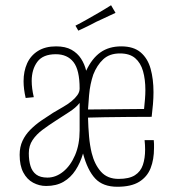

<svg xmlns="http://www.w3.org/2000/svg" viewBox="-20 -703 649 733"><path d="M156 7Q130 7 106.5 -5.5Q83 -18 69 -44.5Q55 -71 55 -112Q55 -142 66 -165.5Q77 -189 96 -208Q115 -227 137.5 -242.5Q160 -258 182 -272Q202 -284 220.5 -294.5Q239 -305 253 -316.5Q267 -328 275.5 -340Q284 -352 284 -365Q284 -436 260.5 -466Q237 -496 193 -496Q144 -496 122.5 -467Q101 -438 101 -394Q101 -380 103 -364.5Q105 -349 109 -332L78 -329Q74 -346 72 -362Q70 -378 70 -393Q70 -431 83.5 -461Q97 -491 125 -508.5Q153 -526 194 -526Q230 -526 253 -513Q276 -500 289.5 -479Q303 -458 309 -433Q331 -480 363.5 -503Q396 -526 443 -526Q490 -526 517 -503Q544 -480 555 -440.5Q566 -401 566 -351Q566 -329 564 -305.5Q562 -282 559 -257Q513 -257 466 -256.5Q419 -256 380 -255.5Q341 -255 316 -254Q317 -216 320 -182Q323 -148 330 -119Q341 -75 365.5 -47.5Q390 -20 433 -20Q473 -20 495 -34Q517 -48 525.5 -73.5Q534 -99 534 -132Q534 -140 533.5 -149.5Q533 -159 532 -168H567Q568 -161 568 -153.5Q568 -146 568 -138Q568 -94 555 -61Q542 -28 511.5 -9Q481 10 428 10Q373 10 343.5 -21.5Q314 -53 297 -117Q287 -82 268.5 -53.5Q250 -25 222.5 -9Q195 7 156 7ZM161 -25Q193 -25 221 -47.5Q249 -70 266.5 -110.5Q284 -151 284 -205Q284 -223 284 -240Q284 -257 284 -275Q284 -293 284 -310Q269 -291 243.5 -275Q218 -259 191 -241Q166 -225 142.5 -207.5Q119 -190 104.5 -168.5Q90 -147 90 -118Q90 -90 96.5 -69Q103 -48 118.5 -36.5Q134 -25 161 -25ZM316 -285 530 -287Q532 -306 533.5 -324.5Q535 -343 535 -359Q535 -400 526 -431.5Q517 -463 496 -481Q475 -499 438 -499Q398 -499 374 -476.5Q350 -454 336 -418Q330 -400 326 -381Q322 -362 320 -339Q318 -316 316 -285ZM279 -586 268 -605Q278 -610 289 -616Q300 -622 312.5 -629Q325 -636 337 -643Q349 -650 360.5 -656.5Q372 -663 383 -670Q394 -677 404 -683L421 -654Q410 -649 397.5 -643Q385 -637 373 -631.5Q361 -626 348 -620Q337 -614 325 -608Q313 -602 301.5 -596.5Q290 -591 279 -586Z"/></svg>

Font: Truculenta Thin
Style: Regular
Weight: 250
Version: Version 1.002